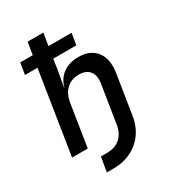

<svg xmlns="http://www.w3.org/2000/svg" viewBox="-215 -846 1029 1143"><g transform="rotate(-30 300.0 -275.0)"><path d="M177 180 194 80H235Q291 80 326 50Q361 20 370 -35L411 -294Q420 -348 396.5 -378Q373 -408 323 -408Q271 -408 237.5 -376Q204 -344 195 -287L150 0H42L131 -566H45L58 -645H144L158 -730H266L252 -645H411L398 -566H239L228 -490L209 -385H211Q226 -440 268.5 -470Q311 -500 373 -500Q455 -500 495 -447.5Q535 -395 521 -306L478 -34Q462 65 392.5 122.5Q323 180 222 180Z"/></g></svg>

Font: JetBrains Mono NL SemiBold
Style: Italic
Weight: 600
Italic angle: -9°
Monospace: yes
Designer: Philipp Nurullin, Konstantin Bulenkov
Foundry: JetBrains
Version: Version 2.305; ttfautohint (v1.8.4.7-5d5b)